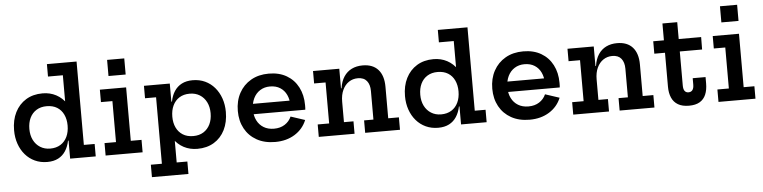

<svg xmlns="http://www.w3.org/2000/svg" viewBox="-54 -1078 6269 1577"><g transform="rotate(-5 3081.0 -290.0)"><path d="M487 0V-198L490 -242V-313L487 -402V-687.5H364.5V-790H609V-102.5H698V0ZM307.5 -554Q369 -554 419 -527.5Q469 -501 504.8 -449Q540.5 -397 558 -321L490 -273Q490 -324 471.5 -363.2Q453 -402.5 417.8 -424.2Q382.5 -446 332 -446Q283 -446 247.5 -424Q212 -402 193.2 -362.8Q174.5 -323.5 174.5 -271.5Q174.5 -219.5 194.2 -180.2Q214 -141 249.5 -118.8Q285 -96.5 332 -96.5Q381.5 -96.5 417 -118.8Q452.5 -141 471.2 -180.8Q490 -220.5 490 -273L505.5 -148.5H482.5Q472.5 -99.5 449.2 -63.8Q426 -28 388.5 -8.5Q351 11 298 11Q242.5 11 196.5 -10.2Q150.5 -31.5 117.5 -69.8Q84.5 -108 66.5 -159.5Q48.5 -211 48.5 -271.5Q48.5 -356 80.5 -419.5Q112.5 -483 170.5 -518.5Q228.5 -554 307.5 -554Z M996 -102.5H1084.5V0H779.5V-102.5H874V-440.5H779.5V-543H996ZM860 -781.5H1001.5V-648.5H860Z M1143 210V107.5H1234V-440.5H1143V-543H1356V-357L1353 -288V-260.5L1356 -195V107.5H1444V210ZM1536 11Q1474.5 11 1424.2 -15.2Q1374 -41.5 1338.2 -93.5Q1302.5 -145.5 1285 -221.5L1353 -269.5Q1353 -218.5 1371.5 -179.8Q1390 -141 1425.2 -118.8Q1460.5 -96.5 1511 -96.5Q1560.5 -96.5 1595.8 -118.8Q1631 -141 1650 -180.2Q1669 -219.5 1669 -271.5Q1669 -323.5 1649.2 -362.8Q1629.5 -402 1594 -424Q1558.5 -446 1511 -446Q1461.5 -446 1426.2 -424Q1391 -402 1372 -362.2Q1353 -322.5 1353 -269.5L1337.5 -394H1361Q1370.5 -443.5 1394 -479.2Q1417.5 -515 1455 -534.5Q1492.5 -554 1545 -554Q1601 -554 1646.8 -532.8Q1692.5 -511.5 1725.5 -473Q1758.5 -434.5 1776.5 -383Q1794.5 -331.5 1794.5 -271.5Q1794.5 -187 1762.8 -123.2Q1731 -59.5 1672.8 -24.2Q1614.5 11 1536 11Z M2177.5 10.5Q2089.5 10.5 2025.8 -25.2Q1962 -61 1927.5 -124Q1893 -187 1893 -269.5Q1893 -353 1927.8 -417Q1962.5 -481 2025.2 -517.2Q2088 -553.5 2172.5 -553.5Q2258 -553.5 2319.5 -517.5Q2381 -481.5 2414.2 -417.5Q2447.5 -353.5 2447.5 -269.5Q2447.5 -255.5 2447.2 -246.8Q2447 -238 2446 -232H2325.5Q2326.5 -241.5 2327 -252Q2327.5 -262.5 2327.5 -276.5Q2327.5 -326.5 2309.5 -365Q2291.5 -403.5 2257 -425.5Q2222.5 -447.5 2173.5 -447.5Q2127 -447.5 2091.8 -425.2Q2056.5 -403 2037 -362.8Q2017.5 -322.5 2017.5 -269.5Q2017.5 -219.5 2036.8 -181Q2056 -142.5 2091.8 -120.8Q2127.5 -99 2177.5 -99Q2229 -99 2266 -122.8Q2303 -146.5 2320.5 -186.5L2437.5 -148Q2407.5 -74.5 2339 -32Q2270.5 10.5 2177.5 10.5ZM1970.5 -232V-317.5H2390L2413.5 -232Z M2753.5 -102.5H2832V0H2537V-102.5H2631.5V-440.5H2537V-543H2753.5ZM2996.5 -102.5V-338.5Q2996.5 -391 2972 -421.5Q2947.5 -452 2898 -452Q2856.5 -452 2824 -430.2Q2791.5 -408.5 2772.5 -368Q2753.5 -327.5 2753.5 -271L2730 -381.5H2758Q2766.5 -439 2791.8 -477Q2817 -515 2856.2 -534.2Q2895.5 -553.5 2946.5 -553.5Q3030 -553.5 3074.2 -504Q3118.5 -454.5 3118.5 -362.5V-102.5H3206.5V0H2919.5V-102.5Z M3710 0V-198L3713 -242V-313L3710 -402V-687.5H3587.5V-790H3832V-102.5H3921V0ZM3530.5 -554Q3592 -554 3642 -527.5Q3692 -501 3727.8 -449Q3763.5 -397 3781 -321L3713 -273Q3713 -324 3694.5 -363.2Q3676 -402.5 3640.8 -424.2Q3605.5 -446 3555 -446Q3506 -446 3470.5 -424Q3435 -402 3416.2 -362.8Q3397.5 -323.5 3397.5 -271.5Q3397.5 -219.5 3417.2 -180.2Q3437 -141 3472.5 -118.8Q3508 -96.5 3555 -96.5Q3604.5 -96.5 3640 -118.8Q3675.5 -141 3694.2 -180.8Q3713 -220.5 3713 -273L3728.5 -148.5H3705.5Q3695.5 -99.5 3672.2 -63.8Q3649 -28 3611.5 -8.5Q3574 11 3521 11Q3465.5 11 3419.5 -10.2Q3373.5 -31.5 3340.5 -69.8Q3307.5 -108 3289.5 -159.5Q3271.5 -211 3271.5 -271.5Q3271.5 -356 3303.5 -419.5Q3335.5 -483 3393.5 -518.5Q3451.5 -554 3530.5 -554Z M4275.5 10.5Q4187.5 10.5 4123.8 -25.2Q4060 -61 4025.5 -124Q3991 -187 3991 -269.5Q3991 -353 4025.8 -417Q4060.5 -481 4123.2 -517.2Q4186 -553.5 4270.5 -553.5Q4356 -553.5 4417.5 -517.5Q4479 -481.5 4512.2 -417.5Q4545.5 -353.5 4545.5 -269.5Q4545.5 -255.5 4545.2 -246.8Q4545 -238 4544 -232H4423.5Q4424.5 -241.5 4425 -252Q4425.5 -262.5 4425.5 -276.5Q4425.5 -326.5 4407.5 -365Q4389.5 -403.5 4355 -425.5Q4320.5 -447.5 4271.5 -447.5Q4225 -447.5 4189.8 -425.2Q4154.5 -403 4135 -362.8Q4115.5 -322.5 4115.5 -269.5Q4115.5 -219.5 4134.8 -181Q4154 -142.5 4189.8 -120.8Q4225.5 -99 4275.5 -99Q4327 -99 4364 -122.8Q4401 -146.5 4418.5 -186.5L4535.5 -148Q4505.5 -74.5 4437 -32Q4368.5 10.5 4275.5 10.5ZM4068.5 -232V-317.5H4488L4511.5 -232Z M4851.5 -102.5H4930V0H4635V-102.5H4729.5V-440.5H4635V-543H4851.5ZM5094.5 -102.5V-338.5Q5094.5 -391 5070 -421.5Q5045.5 -452 4996 -452Q4954.5 -452 4922 -430.2Q4889.5 -408.5 4870.5 -368Q4851.5 -327.5 4851.5 -271L4828 -381.5H4856Q4864.5 -439 4889.8 -477Q4915 -515 4954.2 -534.2Q4993.5 -553.5 5044.5 -553.5Q5128 -553.5 5172.2 -504Q5216.5 -454.5 5216.5 -362.5V-102.5H5304.5V0H5017.5V-102.5Z M5552 -160Q5552 -129.5 5562.8 -114.8Q5573.5 -100 5594.5 -100Q5616 -100 5627.2 -115Q5638.5 -130 5638.5 -160V-212.5H5744.5V-161Q5744.5 -107 5728.2 -68.8Q5712 -30.5 5677.8 -10.2Q5643.5 10 5589 10Q5534 10 5498.8 -10.8Q5463.5 -31.5 5446.8 -69.8Q5430 -108 5430 -160V-440.5H5342V-543H5430V-682H5552V-543H5737L5736 -440.5H5552Z M6049 -102.5H6137.5V0H5832.5V-102.5H5927V-440.5H5832.5V-543H6049ZM5913 -781.5H6054.5V-648.5H5913Z"/></g></svg>

Font: Hepta Slab ExtraLight SemiBold
Style: Regular
Weight: 600
Version: Version 1.102